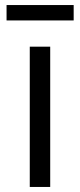

<svg xmlns="http://www.w3.org/2000/svg" viewBox="-20 -741 317 761"><path d="M98 0V-556H179V0ZM6 -660V-721H272V-660Z"/></svg>

Font: Merriweather Sans Light
Style: Regular
Weight: 300
Designer: Eben Sorkin
Foundry: Eben Sorkin
Version: Version 2.001; ttfautohint (v1.8.3)